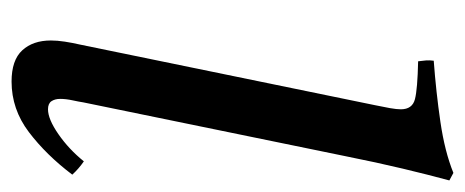

<svg xmlns="http://www.w3.org/2000/svg" viewBox="-256 -536 804 332"><g transform="rotate(90 146.0 -370.0)"><path d="M259 -113Q272 -104 282 -93Q248 -48 208.5 -18Q169 12 121 12Q84 12 67 -6.5Q50 -25 50 -56Q50 -67 52 -80Q54 -93 57 -106L162 -617Q165 -631 167 -642.5Q169 -654 169 -661Q169 -681 151.5 -685.5Q134 -690 86 -691Q85 -698 84.5 -704.5Q84 -711 85 -718Q139 -722 190.5 -729.5Q242 -737 279 -752L292 -745Q282 -708 271.5 -664Q261 -620 250 -565L157 -112Q156 -105 153.5 -93.5Q151 -82 151 -72Q151 -63 155 -57Q159 -51 169 -51Q186 -51 212 -69Q238 -87 259 -113Z"/></g></svg>

Font: Tiro Devanagari Marathi
Style: Italic
Weight: 400
Italic angle: -11°
Designer: Devanagari: John Hudson & Fiona Ross, assisted by Paul Hanslow. Latin: John Hudson with Paul Hanslow, assisted by Kaja S
Foundry: Tiro Typeworks Ltd.
Version: Version 1.52